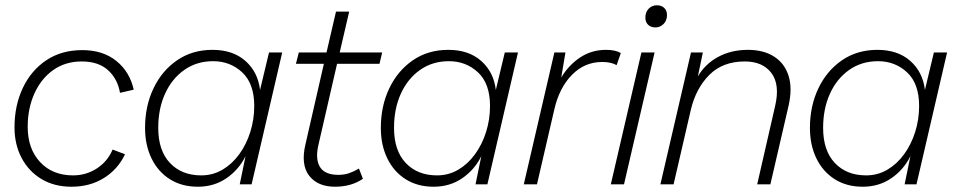

<svg xmlns="http://www.w3.org/2000/svg" viewBox="-20 -699 3622 728"><path d="M251 9Q186 9 137.5 -20Q89 -49 62 -100Q35 -151 35 -216Q35 -299 66.5 -365.5Q98 -432 155.5 -470.5Q213 -509 292 -509Q370 -509 421 -468Q472 -427 487 -359L435 -347Q426 -400 389.5 -433Q353 -466 290 -466Q228 -466 182 -433.5Q136 -401 110.5 -344.5Q85 -288 85 -218Q85 -135 132 -84.5Q179 -34 257 -34Q307 -34 347.5 -60.5Q388 -87 407 -132L454 -114Q427 -57 374 -24Q321 9 251 9Z M730 9Q669 9 624 -19.5Q579 -48 554.5 -98.5Q530 -149 530 -214Q530 -297 562 -364Q594 -431 651.5 -470.5Q709 -510 786 -510Q863 -510 910.5 -468Q958 -426 966 -358L1000 -500H1050L934 0H889L911 -107Q886 -56 839 -23.5Q792 9 730 9ZM743 -34Q787 -34 823.5 -55.5Q860 -77 887 -114Q914 -151 929 -198.5Q944 -246 944 -297Q944 -382 898.5 -424.5Q853 -467 788 -467Q726 -467 679 -434Q632 -401 606 -344Q580 -287 580 -214Q580 -128 624.5 -81Q669 -34 743 -34Z M1250 9Q1185 9 1152.5 -32.5Q1120 -74 1138 -151L1208 -457H1102L1113 -500H1218L1254 -655H1304L1268 -500H1429L1419 -457H1258L1187 -148Q1175 -95 1193.5 -65.5Q1212 -36 1263 -36Q1285 -36 1304 -42.5Q1323 -49 1341 -60L1356 -21Q1312 9 1250 9Z M1624 9Q1563 9 1518 -19.5Q1473 -48 1448.5 -98.5Q1424 -149 1424 -214Q1424 -297 1456 -364Q1488 -431 1545.5 -470.5Q1603 -510 1680 -510Q1757 -510 1804.5 -468Q1852 -426 1860 -358L1894 -500H1944L1828 0H1783L1805 -107Q1780 -56 1733 -23.5Q1686 9 1624 9ZM1637 -34Q1681 -34 1717.5 -55.5Q1754 -77 1781 -114Q1808 -151 1823 -198.5Q1838 -246 1838 -297Q1838 -382 1792.5 -424.5Q1747 -467 1682 -467Q1620 -467 1573 -434Q1526 -401 1500 -344Q1474 -287 1474 -214Q1474 -128 1518.5 -81Q1563 -34 1637 -34Z M1966 0 2082 -500H2124L2108 -405Q2136 -452 2179.5 -481Q2223 -510 2278 -510Q2313 -510 2334 -498L2318 -452Q2297 -464 2263 -464Q2197 -464 2149 -415.5Q2101 -367 2082 -285L2016 0Z M2462 -500 2346 0H2296L2412 -500ZM2465 -595Q2448 -595 2437.5 -605Q2427 -615 2427 -632Q2427 -653 2439.5 -666Q2452 -679 2471 -679Q2488 -679 2498.5 -669Q2509 -659 2509 -642Q2509 -621 2496 -608Q2483 -595 2465 -595Z M2484 0 2600 -500H2645L2626 -409Q2653 -456 2702.5 -483Q2752 -510 2816 -510Q2875 -510 2915 -484.5Q2955 -459 2970 -411.5Q2985 -364 2970 -298L2901 0H2851L2919 -297Q2938 -378 2905 -422Q2872 -466 2804 -466Q2720 -466 2669 -414.5Q2618 -363 2599 -281L2534 0Z M3251 9Q3190 9 3145 -19.5Q3100 -48 3075.5 -98.5Q3051 -149 3051 -214Q3051 -297 3083 -364Q3115 -431 3172.5 -470.5Q3230 -510 3307 -510Q3384 -510 3431.5 -468Q3479 -426 3487 -358L3521 -500H3571L3455 0H3410L3432 -107Q3407 -56 3360 -23.5Q3313 9 3251 9ZM3264 -34Q3308 -34 3344.5 -55.5Q3381 -77 3408 -114Q3435 -151 3450 -198.5Q3465 -246 3465 -297Q3465 -382 3419.5 -424.5Q3374 -467 3309 -467Q3247 -467 3200 -434Q3153 -401 3127 -344Q3101 -287 3101 -214Q3101 -128 3145.5 -81Q3190 -34 3264 -34Z"/></svg>

Font: Prodigy Sans Light
Style: Italic
Weight: 300
Italic angle: -13°
Designer: Wei Huang
Foundry: Wei Huang
Version: Version 1.003; ttfautohint (v1.8.3)